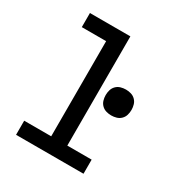

<svg xmlns="http://www.w3.org/2000/svg" viewBox="-171 -863 942 991"><g transform="rotate(30 300.0 -367.5)"><path d="M64 0V-84H225V-651H80V-735H321V-84H466V0ZM439 -332Q423 -332 408 -336.5Q393 -341 382 -352Q371 -363 366.5 -378Q362 -393 362 -409Q362 -425 366.5 -440Q371 -455 382 -466Q393 -477 408 -481.5Q423 -486 439 -486Q455 -486 470 -481.5Q485 -477 496 -466Q507 -455 511.5 -440Q516 -425 516 -409Q516 -393 511.5 -378Q507 -363 496 -352Q485 -341 470 -336.5Q455 -332 439 -332Z"/></g></svg>

Font: Iosevka Curly Slab MdEx
Style: Regular
Weight: 500
Width: 7
Monospace: yes
Designer: Belleve Invis
Foundry: Belleve Invis
Version: Version 11.1.0; ttfautohint (v1.8.3)